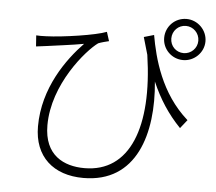

<svg xmlns="http://www.w3.org/2000/svg" viewBox="-57 -870 1115 991"><g transform="rotate(5 500.0 -374.0)"><path d="M800 -699C800 -739 831 -770 870 -770C908 -770 940 -739 940 -699C940 -660 908 -629 870 -629C830 -629 800 -660 800 -699ZM763 -699C763 -641 810 -593 870 -593C928 -593 977 -641 977 -699C977 -758 928 -806 870 -806C810 -806 763 -758 763 -699ZM104 -654 108 -597C127 -599 145 -602 163 -604C203 -610 296 -621 354 -632C269 -544 154 -387 154 -187C154 -30 255 58 410 58C685 58 761 -201 735 -470C773 -382 821 -308 885 -242L920 -286C776 -413 731 -590 710 -709L658 -694L684 -604C739 -233 646 7 411 7C305 7 202 -41 202 -197C202 -410 366 -598 426 -641C440 -647 468 -654 481 -657L466 -704C411 -682 242 -657 156 -654C138 -653 117 -653 104 -654Z"/></g></svg>

Font: Noto Sans SC Light
Style: Regular
Weight: 300
Designer: Ryoko NISHIZUKA 西塚涼子 (kana, bopomofo & ideographs); Paul D. Hunt (Latin, Greek & Cyrillic); Sandoll Communications 산돌커뮤니
Foundry: Adobe
Version: Version 2.004;hotconv 1.0.118;makeotfexe 2.5.65603